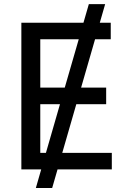

<svg xmlns="http://www.w3.org/2000/svg" viewBox="-20 -840 639 952"><path d="M501.4 -819.6H420.5L393.8 -727.3H85.9V0H184.3L157.7 92.3H238.6L265.3 0H534.4V-82H288.7L358.3 -323.2H506.4V-405.5H382.1L451.3 -645.2H529.1V-727.3H474.8ZM179.7 -82V-323.2H277.3L207.7 -82ZM179.7 -405.5V-645.2H370.4L301.1 -405.5Z"/></svg>

Font: Margiela Sans Text
Style: Regular
Weight: 400
Designer: Stefan Endress, Andreas Faust
Version: Version 1.100;FEAKit 1.0